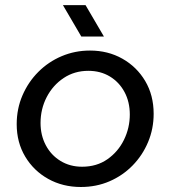

<svg xmlns="http://www.w3.org/2000/svg" viewBox="-20 -720 666 752"><path d="M296.6 12.4Q225.8 12.4 169 -19.2Q112.2 -50.8 78.8 -106.5Q45.4 -162.2 45.4 -233.6Q45.4 -294 68 -346.4Q90.6 -398.8 130.1 -438.4Q169.6 -478 221.6 -500Q273.6 -522 332.6 -522Q402.8 -522 459.2 -490.2Q515.6 -458.4 548.7 -402.7Q581.8 -347 581.8 -274.2Q581.8 -215.6 560 -163.6Q538.2 -111.6 499.5 -72Q460.8 -32.4 409.1 -10Q357.4 12.4 296.6 12.4ZM301.4 -67Q358.8 -67 400.7 -96.3Q442.6 -125.6 465.5 -172.3Q488.4 -219 488.4 -271.6Q488.4 -321 467.6 -359.7Q446.8 -398.4 410.2 -420.5Q373.6 -442.6 326 -442.6Q271.6 -442.6 229.3 -414.4Q187 -386.2 162.9 -339.7Q138.8 -293.2 138.8 -238Q138.8 -190.2 159.4 -151.2Q180 -112.2 217.1 -89.6Q254.2 -67 301.4 -67ZM298.4 -577 226.4 -700H315L387 -577Z"/></svg>

Font: MuseoModerno Thin
Style: Italic
Weight: 100
Italic angle: -9°
Designer: Pablo Cosgaya, Héctor Gatti, Marcela Romero, and the Authors of The MuseoModerno Project.
Foundry: Omnibus-Type Team
Version: Version 1.003